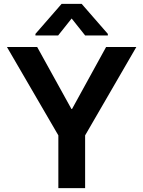

<svg xmlns="http://www.w3.org/2000/svg" viewBox="-20 -974 745 997"><path d="M351 -408H354L531 -730H688L422 -271V3H283V-271L16 -730H173ZM282 -790H164V-798L300 -954H404L540 -798V-790H422L352 -878Z"/></svg>

Font: Sinter Bold
Style: Regular
Weight: 700
Foundry: Adobe & rsms
Version: Version 1.000